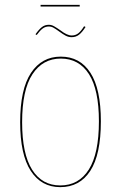

<svg xmlns="http://www.w3.org/2000/svg" viewBox="-20 -761 498 790"><path d="M395 -262Q395 -125 351.5 -58Q308 9 228 9Q150 9 106.5 -58Q63 -125 63 -258Q63 -394 107.5 -461Q152 -528 230 -528Q309 -528 352 -461.5Q395 -395 395 -262ZM71 -258Q71 -128 112 -63Q153 2 228 2Q304 2 345.5 -63.5Q387 -129 387 -262Q387 -392 346 -456Q305 -520 230 -520Q156 -520 113.5 -455.5Q71 -391 71 -258ZM224 -631Q209 -642 200 -647Q191 -652 181 -652Q167 -652 156 -644Q145 -636 131 -617L126 -620Q141 -641 153 -650Q165 -659 181 -659Q192 -659 202.5 -653Q213 -647 229 -636Q256 -615 275 -615Q290 -615 301.5 -623.5Q313 -632 326 -653L332 -650Q318 -628 305 -618Q292 -608 275 -608Q262 -608 250.5 -614Q239 -620 224 -631ZM147 -734V-741H308V-734Z"/></svg>

Font: Fira Sans Compressed Eight
Style: Regular
Weight: 100
Width: 1
Designer: bBox Type GmbH & Carrois Corporate GbR & Edenspiekermann AG
Foundry: bBox Type GmbH & Carrois Corporate GbR & Edenspiekermann AG
Version: Version 4.301